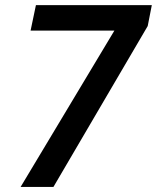

<svg xmlns="http://www.w3.org/2000/svg" viewBox="-20 -734 616 754"><path d="M61 0 429.2 -613.8H100.1L121.1 -713.9H576.2L560.1 -631.8L189.9 0Z"/></svg>

Font: Open Sans Semibold
Style: Italic
Weight: 600
Italic angle: -12°
Foundry: Ascender Corporation
Version: Version 1.10